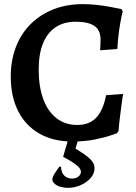

<svg xmlns="http://www.w3.org/2000/svg" viewBox="-20 -672 658 928"><path d="M329 12Q238 12 171 -26Q104 -64 68 -134.5Q32 -205 32 -302Q32 -380 57 -445Q82 -510 128.5 -556Q175 -602 238.5 -627Q302 -652 381 -652Q413 -652 445.5 -648.5Q478 -645 505.5 -640Q533 -635 550 -631.5Q567 -628 567 -628L573 -617Q573 -617 567.5 -592.5Q562 -568 556 -527Q550 -486 547 -435L464 -429Q464 -429 465 -445.5Q466 -462 466 -481Q466 -526 436.5 -546.5Q407 -567 345 -567Q289 -567 249 -540.5Q209 -514 188 -462.5Q167 -411 167 -336Q167 -252 189.5 -192Q212 -132 254 -100Q296 -68 353 -68Q411 -68 444.5 -102.5Q478 -137 493 -212L575 -218Q575 -218 572.5 -201.5Q570 -185 566.5 -158.5Q563 -132 559 -100.5Q555 -69 553 -39L545 -28Q545 -28 516.5 -18Q488 -8 439.5 2Q391 12 329 12ZM308 236Q292 236 274.5 231.5Q257 227 245 217Q233 207 233 195Q233 184 245 165.5Q257 147 266 134H275Q276 162 290.5 176.5Q305 191 328 191Q347 191 359 181.5Q371 172 371 158Q371 146 358 133.5Q345 121 325 108.5Q305 96 285 86L318 -27H367L345 46Q363 57 384.5 71.5Q406 86 421.5 103Q437 120 437 140Q437 167 418 188.5Q399 210 369.5 223Q340 236 308 236Z"/></svg>

Font: Alegreya SemiBold
Style: Regular
Weight: 600
Designer: Juan Pablo del Peral
Foundry: Huerta Tipografica
Version: Version 2.009